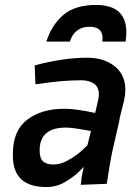

<svg xmlns="http://www.w3.org/2000/svg" viewBox="-20 -744 555 775"><path d="M167 11Q32 11 32 -115V-124Q32 -217 90 -261Q148 -305 240 -305Q286 -305 364 -288L376 -339Q379 -353 379 -364Q379 -393 359 -406.5Q339 -420 309 -420Q232 -420 141 -406L123 -404L120 -480Q236 -511 332 -511Q400 -511 443 -476.5Q486 -442 486 -381Q486 -362 481 -339L462 -263L463 -262L435 -140Q424 -91 411 -2L306 2L310 -31L318 -71Q318 -70 297 -49.5Q276 -29 242 -9Q208 11 167 11ZM195 -80Q221 -80 245 -92Q269 -104 290.5 -120Q312 -136 333 -158L347 -215Q275 -229 246 -229Q140 -229 140 -137Q140 -106 153.5 -93Q167 -80 195 -80ZM487 -576H393L394 -589Q394 -636 342 -636Q281 -636 262 -576H167Q189 -644 236 -684Q283 -724 368 -724Q490 -724 490 -613Q490 -596 487 -576Z"/></svg>

Font: Storia Sans SemiBold
Style: Italic
Weight: 600
Italic angle: -13°
Designer: Campivisivi
Foundry: Accademia di Belle Arti di Urbino and students of MA course of Visual design
Version: Version 60.001;May 25, 2020;FontCreator 12.0.0.2522 64-bit